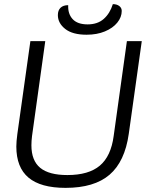

<svg xmlns="http://www.w3.org/2000/svg" viewBox="-20 -899 748 929"><path d="M59 -190Q59 -214 64 -251L127 -700H199L135 -241Q132 -217 132 -196Q132 -122 174.5 -87Q217 -52 306 -52Q409 -52 463 -97.5Q517 -143 530 -241L594 -700H666L603 -251Q584 -117 510 -53.5Q436 10 297 10Q177 10 118 -39.5Q59 -89 59 -190ZM260 -826Q260 -849 273 -861.5Q286 -874 310 -874Q308 -832 331.5 -806.5Q355 -781 404 -781Q452 -781 482 -807.5Q512 -834 526 -879Q545 -879 557 -870Q569 -861 569 -846Q569 -816 547.5 -789.5Q526 -763 487.5 -747Q449 -731 399 -731Q331 -731 295.5 -759Q260 -787 260 -826Z"/></svg>

Font: Krub
Style: Italic
Weight: 400
Italic angle: -8°
Designer: Ekaluck Peanpanawate
Foundry: Cadson Demak Co.,Ltd.
Version: Version 1.000; ttfautohint (v1.6)